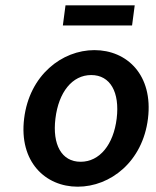

<svg xmlns="http://www.w3.org/2000/svg" viewBox="-20 -692 589 724"><path d="M71 -245C51 -82 151 12 273 12C396 12 518 -82 538 -245C558 -409 459 -503 336 -503C214 -503 91 -409 71 -245ZM189 -245C201 -344 252 -409 324 -409C396 -409 432 -344 420 -245C408 -147 356 -82 284 -82C212 -82 177 -147 189 -245ZM217 -596H478L488 -672H227Z"/></svg>

Font: Falling Sky
Style: Obl
Weight: 400
Designer: Paul D. Hunt
Foundry: Adobe Systems Incorporated
Version: Version 1.02